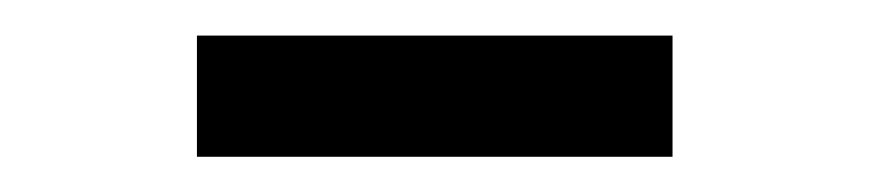

<svg xmlns="http://www.w3.org/2000/svg" viewBox="-20 -736 494 109"><path d="M361.8 -715.8V-647H91.8V-715.8Z"/></svg>

Font: Inter 20pt
Style: Regular
Weight: 400
Version: Version 4.001;git-66647c0bb